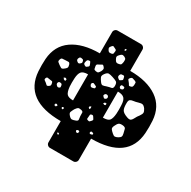

<svg xmlns="http://www.w3.org/2000/svg" viewBox="-193 -898 1269 1276"><g transform="rotate(30 441.5 -260.0)"><path d="M352 190Q341 190 333 182Q325 174 325 163V0Q46 0 31 -213Q28 -260 31 -307Q39 -412 116.5 -466Q194 -520 325 -520V-683Q325 -694 333 -702Q341 -710 352 -710H531Q542 -710 550 -702Q558 -694 558 -683V-520Q689 -520 767 -466Q845 -412 852 -307Q855 -260 852 -213Q837 0 558 0V163Q558 174 550 182Q542 190 531 190ZM468 -631H458L455 -624L459 -617L466 -622ZM395 -599Q387 -603 381.5 -605.5Q376 -608 370 -601Q362 -592 359.5 -586Q357 -580 363 -570Q369 -559 375 -557Q381 -555 393 -557Q403 -559 404.5 -565Q406 -571 407 -582Q408 -590 405 -593Q402 -596 395 -599ZM478 -582Q465 -588 458 -585.5Q451 -583 442 -573Q433 -564 432 -557Q431 -550 438 -538Q444 -526 450.5 -522.5Q457 -519 470 -522Q483 -524 486 -530.5Q489 -537 491 -550Q492 -563 490.5 -569.5Q489 -576 478 -582ZM617 -479Q604 -484 596.5 -485.5Q589 -487 580 -476Q572 -467 578 -461Q584 -455 591 -445Q595 -437 598.5 -432.5Q602 -428 611 -431Q621 -433 624 -437.5Q627 -442 628 -452Q629 -463 628 -469Q627 -475 617 -479ZM545 -456Q543 -463 541.5 -467.5Q540 -472 533 -472Q523 -472 518 -470.5Q513 -469 509 -460Q506 -451 508 -446Q510 -441 518 -435Q525 -429 529.5 -431.5Q534 -434 541 -439Q546 -442 546.5 -445.5Q547 -449 545 -456ZM389 -458Q381 -467 374.5 -462.5Q368 -458 358 -453Q349 -449 345 -445.5Q341 -442 342 -433Q344 -420 346 -413Q348 -406 360 -404Q374 -401 379.5 -405.5Q385 -410 392 -422Q398 -434 398 -441.5Q398 -449 389 -458ZM304 -426Q300 -434 298 -439Q296 -444 288 -443Q278 -442 275 -437.5Q272 -433 270 -424Q268 -415 269 -410Q270 -405 279 -400Q287 -395 291.5 -397.5Q296 -400 303 -406Q308 -411 307.5 -415Q307 -419 304 -426ZM477 -426Q456 -433 444 -433Q432 -433 419 -415Q406 -398 410.5 -386.5Q415 -375 428 -358Q438 -344 447.5 -345Q457 -346 473 -352Q493 -358 506.5 -360Q520 -362 520 -383Q520 -406 509.5 -412.5Q499 -419 477 -426ZM233 -432Q225 -432 222.5 -429Q220 -426 217 -419Q213 -407 221 -400Q228 -394 232 -392.5Q236 -391 243 -395Q251 -401 253.5 -405.5Q256 -410 253 -419Q251 -427 246.5 -429Q242 -431 233 -432ZM580 -402Q579 -407 576 -407.5Q573 -408 568 -409Q562 -410 559 -410Q556 -410 553 -405Q548 -394 556 -387Q561 -383 564.5 -383.5Q568 -384 574 -387Q582 -391 580 -402ZM763 -350Q751 -366 740.5 -368.5Q730 -371 711 -365Q692 -359 677 -357.5Q662 -356 653 -350Q644 -344 644 -324Q643 -288 652 -271Q661 -254 696 -242Q716 -235 725 -242Q734 -249 741 -264Q748 -279 761 -295Q773 -312 773.5 -322.5Q774 -333 763 -350ZM186 -353Q181 -368 171.5 -367Q162 -366 147 -366Q133 -366 125.5 -364.5Q118 -363 114 -350Q110 -337 115.5 -332Q121 -327 132 -319Q143 -311 150 -307.5Q157 -304 168 -312Q182 -322 186.5 -329.5Q191 -337 186 -353ZM327 -160V-360Q290 -360 277 -344Q264 -328 262 -292Q261 -279 261 -259Q261 -239 262 -228Q266 -188 279 -174Q292 -160 327 -160ZM556 -160Q594 -160 606 -175Q618 -190 621 -228Q622 -239 622 -259Q622 -279 621 -292Q620 -330 605.5 -345Q591 -360 556 -360ZM400 -323Q393 -326 389 -327.5Q385 -329 380 -324Q375 -319 375.5 -314.5Q376 -310 380 -303Q383 -298 386.5 -297Q390 -296 396 -297Q404 -299 408.5 -300Q413 -301 414 -308Q415 -316 411 -317.5Q407 -319 400 -323ZM504 -306Q492 -308 487 -297Q484 -292 485.5 -288.5Q487 -285 492 -281Q496 -276 499 -275Q502 -274 508 -277Q518 -282 517 -293Q515 -304 504 -306ZM220 -259 211 -266 197 -261 205 -250 217 -246ZM531 -253 518 -254 510 -243 522 -238 530 -241ZM198 -220Q191 -221 187 -220Q183 -219 180 -213Q175 -202 184 -193Q190 -187 194 -186Q198 -185 205 -188Q212 -192 211.5 -196Q211 -200 210 -208Q208 -219 198 -220ZM126 -203Q114 -204 107 -206Q100 -208 95 -197Q91 -186 97 -182Q103 -178 112 -171Q119 -164 124 -160Q129 -156 138 -162Q148 -168 149.5 -173.5Q151 -179 148 -191Q146 -200 140.5 -201Q135 -202 126 -203ZM453 -186 442 -181 441 -171 450 -164 455 -174ZM727 -138Q723 -157 719.5 -168.5Q716 -180 696 -182Q675 -184 666 -176.5Q657 -169 648 -149Q640 -132 646 -123Q652 -114 666 -102Q678 -91 686.5 -90.5Q695 -90 710 -98Q724 -106 727.5 -114Q731 -122 727 -138ZM500 -129Q496 -136 492.5 -139Q489 -142 481 -140Q473 -138 472 -133.5Q471 -129 471 -121Q471 -111 469.5 -104.5Q468 -98 478 -95Q488 -91 492.5 -95Q497 -99 504 -107Q509 -114 507 -118Q505 -122 500 -129ZM421 -94Q420 -110 420.5 -119.5Q421 -129 405 -133Q388 -137 380.5 -132Q373 -127 363 -112Q354 -95 350.5 -85Q347 -75 360 -61Q373 -46 383.5 -46.5Q394 -47 412 -54Q426 -60 424 -69.5Q422 -79 421 -94ZM295 -90 286 -86V-78L295 -73L301 -82ZM255 -79 246 -86 237 -84 234 -71 248 -68ZM543 -41Q536 -44 532 -38Q528 -32 532 -26Q535 -22 542 -24Q547 -26 550.5 -26.5Q554 -27 554 -32Q554 -37 551 -38.5Q548 -40 543 -41ZM468 0 456 -7 444 0 449 13H462ZM357 79 352 74 342 78 349 86 356 87Z"/></g></svg>

Font: Rubik Moonrocks
Style: Regular
Weight: 400
Designer: Hubert and Fischer, NaN
Foundry: Hubert and Fischer, NaN
Version: Version 2.200